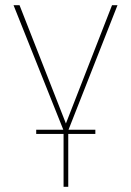

<svg xmlns="http://www.w3.org/2000/svg" viewBox="-20 -500 503 737"><path d="M119 14V-2H223L32 -480H55L233 -26L410 -480H431L243 -2H346V14H242V217H224V14Z"/></svg>

Font: Cantarell Thin
Style: Regular
Weight: 100
Designer: Dave Crossland, Nikolaus Waxweiler, Florian Fecher, Jacques Le Bailly, Eben Sorkin, Alexei Vanyashin, Alexios Zavras, Em
Version: Version 0.303